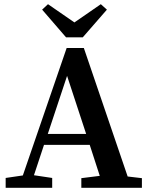

<svg xmlns="http://www.w3.org/2000/svg" viewBox="-20 -896 709 916"><path d="M300 -534 208 -257H391ZM7 0V-47L89 -59L298 -667H380L589 -54L657 -46V0H368V-46L456 -57L408 -205H190L142 -60L229 -47V0ZM209 -876 335 -789 461 -876 490 -850 375 -718H295L181 -850Z"/></svg>

Font: Source Serif Pro SemiBold
Style: Regular
Weight: 600
Designer: Frank Grießhammer
Foundry: Adobe Systems Incorporated
Version: Version 3.001;hotconv 1.0.111;makeotfexe 2.5.65597